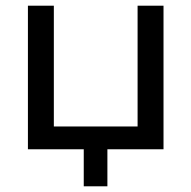

<svg xmlns="http://www.w3.org/2000/svg" viewBox="-20 -524 672 674"><path d="M463 -80H169V-504H78V0H274V130H357V0H554V-504H463Z"/></svg>

Font: Hibana SubMedium
Style: Regular
Weight: 500
Width: 6
Designer: pygmalion
Foundry: ybstudio
Version: Version 0.930;hotconv 1.0.109;makeotfexe 2.5.65596